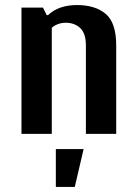

<svg xmlns="http://www.w3.org/2000/svg" viewBox="-20 -530 545 760"><path d="M65 -500H150L165 -470H170Q212 -510 285 -510Q357 -510 398.5 -475Q440 -440 440 -350V0H320V-350Q320 -398 297.5 -419Q275 -440 240 -440Q223 -440 208 -434Q193 -428 185 -420V0H65ZM201 210V60H311L276 210Z"/></svg>

Font: Cuprum
Style: Bold
Weight: 700
Designer: Jovanny Lemonad
Foundry: Jovanny Lemonad
Version: Version 2.000